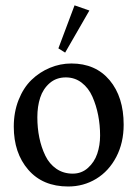

<svg xmlns="http://www.w3.org/2000/svg" viewBox="-20 -675 507 708"><path d="M309.6 -636.2 220.2 -481 195.3 -496.6 254.9 -655.3ZM117.7 -242.7Q117.7 -203.1 125 -167.5Q132.3 -131.8 147 -101.3Q161.6 -70.8 187.7 -52.7Q213.9 -34.7 248 -34.7Q280.8 -34.7 304.4 -55.9Q328.1 -77.1 338.6 -108.2Q349.1 -139.2 349.1 -175.3Q349.1 -213.9 342 -250Q335 -286.1 320.8 -318.4Q306.6 -350.6 281.2 -370.1Q255.9 -389.6 222.7 -389.6Q187.5 -389.6 163.1 -368.4Q138.7 -347.2 128.2 -314.9Q117.7 -282.7 117.7 -242.7ZM436 -215.3Q436 -148.4 408.7 -96.2Q381.3 -43.9 334.7 -15.6Q288.1 12.7 231.4 12.7Q137.7 12.7 84.2 -49.1Q30.8 -110.8 30.8 -208Q30.8 -261.7 48.6 -306.6Q66.4 -351.6 96.2 -380.4Q126 -409.2 164.1 -425Q202.1 -440.9 243.2 -440.9Q332.5 -440.9 384.3 -379.2Q436 -317.4 436 -215.3Z"/></svg>

Font: Neuton
Style: Regular
Weight: 400
Designer: Brian M Zick
Version: Version 1.3